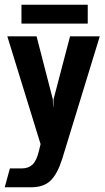

<svg xmlns="http://www.w3.org/2000/svg" viewBox="-39 -624 444 814"><path d="M-19 170 3 90H54Q81 90 98.5 74Q116 58 126 16L133 -13L-8 -470H116L185 -203L186 -172H187L188 -203L258 -470H384L224 52Q204 114 175 142Q146 170 92 170ZM52 -524V-604H333V-524Z"/></svg>

Font: Smooch Sans ExtraBold
Style: Regular
Weight: 800
Designer: Robert E. Leuschke
Foundry: Robert E. Leuschke
Version: Version 1.010